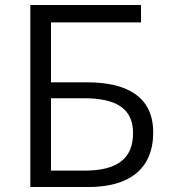

<svg xmlns="http://www.w3.org/2000/svg" viewBox="-20 -752 683 772"><path d="M102 0H335C497 0 596 -70 596 -220C596 -365 487 -421 331 -421H185V-662H547V-732H102ZM185 -66V-357H317C447 -357 515 -316 515 -217C515 -113 450 -66 320 -66Z"/></svg>

Font: Noto Sans CJK HK DemiLight
Style: Regular
Weight: 350
Designer: Ryoko NISHIZUKA 西塚涼子 (kana, bopomofo & ideographs); Paul D. Hunt (Latin, Greek & Cyrillic); Sandoll Communications 산돌커뮤니
Foundry: Adobe
Version: Version 2.004;hotconv 1.0.118;makeotfexe 2.5.65603